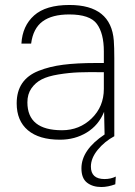

<svg xmlns="http://www.w3.org/2000/svg" viewBox="-20 -547 543 771"><path d="M259 -527Q426 -527 437 -384Q439 -357 439 -313V0Q400 21 372.5 54.5Q345 88 345 122Q345 172 400 172Q425 172 445 162L443 193Q413 204 387 204Q352 204 329.5 186.5Q307 169 307 129Q307 55 400 -7L398 -98Q376 -44 328.5 -15Q281 14 221 14Q137 14 92 -24Q47 -62 47 -132Q47 -180 69 -212.5Q91 -245 135 -262.5Q179 -280 233.5 -287Q288 -294 365 -294H397V-341Q397 -413 369 -451Q341 -489 258 -489Q189 -489 151 -461Q113 -433 105 -372H66Q70 -443 117 -485Q164 -527 259 -527ZM90 -136Q90 -24 229 -24Q299 -24 348 -71.5Q397 -119 397 -190V-257Q338 -258 297.5 -256.5Q257 -255 214.5 -248Q172 -241 147 -228Q122 -215 106 -192Q90 -169 90 -136Z"/></svg>

Font: Nacelle UltraLight
Style: Regular
Weight: 200
Designer: Sora Sagano
Foundry: Sora Sagano
Version: Version 1.000;FEAKit 1.0